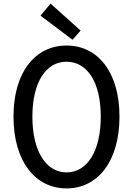

<svg xmlns="http://www.w3.org/2000/svg" viewBox="-20 -1033 740 1067"><path d="M205 -946 383 -812 428 -863 261 -1013ZM55 -385C55 -135 177 14 350 14C522 14 644 -135 644 -385C644 -634 522 -780 350 -780C177 -780 55 -634 55 -385ZM540 -385C540 -192 464 -75 350 -75C236 -75 160 -192 160 -385C160 -577 236 -690 350 -690C464 -690 540 -577 540 -385Z"/></svg>

Font: Kawkab Mono Light
Style: Bold
Weight: 400
Monospace: yes
Designer: Abdullah Arif
Foundry: Abdullah Arif
Version: Version 1.000;PS 000.500;hotconv 1.0.88;makeotf.lib2.5.64775